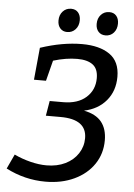

<svg xmlns="http://www.w3.org/2000/svg" viewBox="-60 -931 691 987"><g transform="rotate(5 286.0 -437.5)"><path d="M498 -227Q498 -158 461.5 -104Q425 -50 360 -19.5Q295 11 212 11Q105 11 8 -39L43 -114Q83 -95 127 -84Q171 -73 210 -73Q265 -73 307 -93.5Q349 -114 372.5 -150Q396 -186 396 -229Q396 -327 261 -327H185L198 -404H267Q343 -404 386 -442.5Q429 -481 429 -542Q429 -590 401 -611Q373 -632 321 -632Q263 -632 197 -612L170 -506H108L124 -672Q238 -710 339 -710Q429 -710 481.5 -673.5Q534 -637 534 -558Q534 -485 492 -435Q450 -385 378 -370Q440 -358 469 -322Q498 -286 498 -227ZM207 -820Q207 -849 224 -867.5Q241 -886 267 -886Q290 -886 303 -871Q316 -856 316 -831Q316 -802 299 -783.5Q282 -765 256 -765Q234 -765 220.5 -780Q207 -795 207 -820ZM404 -820Q404 -849 421 -867.5Q438 -886 464 -886Q487 -886 500 -871Q513 -856 513 -831Q513 -802 496.5 -783.5Q480 -765 454 -765Q431 -765 417.5 -780Q404 -795 404 -820Z"/></g></svg>

Font: Bitter Pro Medium
Style: Italic
Weight: 500
Italic angle: -9°
Designer: Sol Matas, and Bitter project Authors
Foundry: Sol Matas
Version: Version 1.010